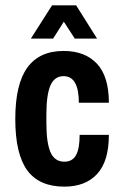

<svg xmlns="http://www.w3.org/2000/svg" viewBox="-20 -685 459 716"><path d="M218 -604 178 -541H95L174 -665H264L342 -541H259ZM386 -302H274Q274 -401 217 -401Q183 -401 168 -366Q153 -331 153 -259V-225Q153 -152 168.5 -117Q184 -82 220 -82Q250 -82 263.5 -106.5Q277 -131 277 -182H386Q386 -84 342.5 -36.5Q299 11 220 11Q126 11 81.5 -50Q37 -111 37 -241Q37 -371 82 -433Q127 -495 217 -495Q297 -495 341.5 -447.5Q386 -400 386 -302Z"/></svg>

Font: Pragati Narrow
Style: Bold
Weight: 700
Designer: Hector Gatti, Marcela Romero, Pablo Cosgaya and Nicolas Silva
Foundry: Omnibus-Type
Version: Version 1.010; ttfautohint (v1.3)